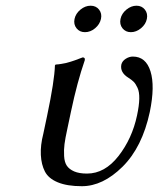

<svg xmlns="http://www.w3.org/2000/svg" viewBox="-20 -639 552 669"><path d="M246.6 -540.5Q235.8 -554.2 239.7 -573Q243.7 -591.8 260.3 -605.5Q276.9 -619.1 295.7 -619.1Q314.5 -619.1 325.2 -605.5Q335.9 -591.8 331.8 -573Q327.6 -554.2 311.3 -540.5Q294.9 -526.9 276.1 -526.9Q257.3 -526.9 246.6 -540.5ZM406.7 -540.5Q396 -554.2 399.9 -573Q403.8 -591.8 420.4 -605.5Q437 -619.1 455.6 -619.1Q474.1 -619.1 484.9 -605.5Q495.6 -591.8 491.7 -573Q487.8 -554.2 471.2 -540.5Q454.6 -526.9 436 -526.9Q417.5 -526.9 406.7 -540.5ZM227.5 -251 214.4 -189Q207.5 -157.7 204.8 -137.2Q202.1 -116.7 203.4 -95.2Q204.6 -73.7 212.9 -61.5Q221.2 -49.3 238.5 -41.7Q255.9 -34.2 283.2 -34.2Q345.2 -34.2 392.8 -95.2Q440.4 -156.2 457.5 -236.8Q464.8 -271 465.3 -294.9Q465.8 -318.8 459.2 -333Q452.6 -347.2 446 -353.8Q439.5 -360.4 427.2 -368.2Q397.5 -386.7 402.8 -414.1Q405.8 -426.3 418 -434.1Q430.2 -441.9 442.9 -441.9Q488.3 -441.9 504.4 -390.4Q520.5 -338.9 502 -249Q475.6 -126 407 -58.1Q338.4 9.8 265.1 9.8Q213.9 9.8 181.4 -3.7Q148.9 -17.1 136.5 -41.3Q124 -65.4 122.3 -99.1Q120.6 -132.8 130.9 -172.9L144 -234.9Q169.9 -357.9 171.4 -411.1L173.8 -414.1Q183.6 -414.6 193.4 -416.3Q203.1 -418 210 -419.4Q216.8 -420.9 226.6 -424.1Q236.3 -427.2 240.5 -428.7Q244.6 -430.2 254.9 -434.1Q265.1 -438 268.1 -439Q277.3 -439 275.4 -429.2Q249 -353 227.5 -251Z"/></svg>

Font: Linux Biolinum O
Style: Italic
Weight: 400
Italic angle: -12°
Designer: Philipp H. Poll
Foundry: Philipp H. Poll
Version: Version 1.1.3